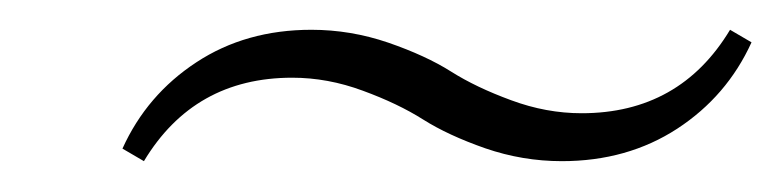

<svg xmlns="http://www.w3.org/2000/svg" viewBox="-20 -382 517 127"><path d="M351.6 -275.4Q325.7 -275.4 301 -283.9Q276.4 -292.5 259.8 -303Q243.2 -313.5 220 -322Q196.8 -330.6 173.3 -330.6Q108.4 -330.6 75.2 -275.4L61 -283.7Q77.1 -319.3 109.9 -340.8Q142.6 -362.3 186 -362.3Q211.9 -362.3 236.8 -353.8Q261.7 -345.2 278.3 -334.7Q294.9 -324.2 318.1 -315.7Q341.3 -307.1 364.7 -307.1Q429.7 -307.1 462.9 -362.3L477.1 -354Q460.9 -318.4 428 -296.9Q395 -275.4 351.6 -275.4Z"/></svg>

Font: Elstob Light
Style: Italic
Weight: 300
Italic angle: -20°
Designer: Peter S. Baker
Version: Version 1.015